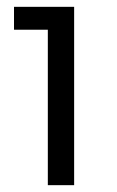

<svg xmlns="http://www.w3.org/2000/svg" viewBox="-20 -765 342 562"><path d="M197 -223V-745H21V-678H120V-223Z"/></svg>

Font: Plus Jakarta Sans
Style: Regular
Weight: 400
Designer: Gumpita Rahayu
Foundry: Tokotype
Version: Version 2.071;gftools[0.9.30]